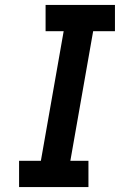

<svg xmlns="http://www.w3.org/2000/svg" viewBox="-20 -755 540 775"><path d="M57 0V-106H145L237 -629H164V-735H444V-629H356L264 -106H337V0Z"/></svg>

Font: Iosevka SS08
Style: Bold Italic
Weight: 700
Italic angle: -10°
Monospace: yes
Designer: Belleve Invis
Foundry: Belleve Invis
Version: 2.1.0; ttfautohint (v1.8.2)